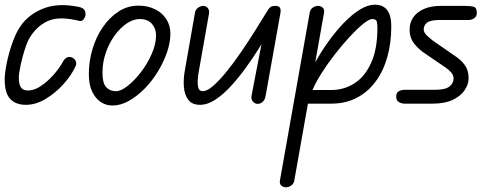

<svg xmlns="http://www.w3.org/2000/svg" viewBox="-30 -441 2102 817"><path d="M80 5Q37 5 13.5 -20Q-10 -45 -10 -102Q-10 -129 -1.5 -171.5Q7 -214 22 -257Q37 -300 56 -328Q91 -380 155 -405Q219 -430 308 -411Q323 -407 328.5 -399.5Q334 -392 334 -379Q334 -371 326.5 -360Q319 -349 308 -352Q227 -372 181 -354.5Q135 -337 103 -291Q91 -274 81.5 -248Q72 -222 65 -194.5Q58 -167 54 -144.5Q50 -122 50 -112Q50 -82 59 -69Q68 -56 89 -56Q112 -56 135 -69.5Q158 -83 179 -103Q200 -123 215.5 -144Q231 -165 238 -179Q243 -189 253.5 -195.5Q264 -202 277 -196Q287 -192 292 -181.5Q297 -171 292 -160Q275 -122 241 -84Q207 -46 165 -20.5Q123 5 80 5Z M448 8Q421 8 398.5 -7Q376 -22 362 -51.5Q348 -81 348 -126Q348 -180 363.5 -232Q379 -284 407.5 -325.5Q436 -367 474.5 -392Q513 -417 559 -417Q598 -417 629 -402Q660 -387 677.5 -360Q695 -333 695 -298Q695 -260 680.5 -218Q666 -176 641.5 -136Q617 -96 585 -63.5Q553 -31 518 -11.5Q483 8 448 8ZM463 -53Q485 -53 514 -76Q543 -99 570.5 -135Q598 -171 616 -212.5Q634 -254 634 -291Q634 -319 616.5 -339.5Q599 -360 564 -360Q537 -360 509 -341Q481 -322 457.5 -289.5Q434 -257 420 -216Q406 -175 406 -131Q406 -88 421.5 -70.5Q437 -53 463 -53Z M821 5Q787 5 771 -16.5Q755 -38 752.5 -71Q750 -104 756 -138L799 -383Q801 -400 812.5 -408Q824 -416 835 -416Q846 -416 854 -407Q862 -398 859 -381L816 -138Q813 -122 811.5 -102Q810 -82 814 -67.5Q818 -53 833 -53Q851 -53 877 -75.5Q903 -98 933.5 -135.5Q964 -173 995.5 -219Q1027 -265 1056.5 -312Q1086 -359 1111 -400L1117 -309Q1098 -277 1072 -235.5Q1046 -194 1015.5 -152Q985 -110 952.5 -74.5Q920 -39 886.5 -17Q853 5 821 5ZM1067 1Q1054 1 1045.5 -9.5Q1037 -20 1041 -37L1111 -400Q1116 -408 1122.5 -412Q1129 -416 1142 -416Q1157 -416 1161.5 -407.5Q1166 -399 1163 -384L1101 -37Q1099 -23 1093.5 -14.5Q1088 -6 1081 -2.5Q1074 1 1067 1Z M1187 356Q1176 356 1167.5 349Q1159 342 1161 328L1288 -388Q1291 -402 1301.5 -409Q1312 -416 1323 -416Q1334 -416 1342.5 -409Q1351 -402 1349 -388L1222 329Q1219 342 1208.5 349Q1198 356 1187 356ZM1635 -329Q1635 -258 1618 -198Q1601 -138 1568 -93.5Q1535 -49 1487.5 -24.5Q1440 0 1380 0H1262L1270 -58H1380Q1433 -58 1477.5 -86Q1522 -114 1549 -173Q1576 -232 1576 -323Q1576 -337 1573.5 -348.5Q1571 -360 1554 -360Q1541 -360 1515.5 -339.5Q1490 -319 1458.5 -285Q1427 -251 1395.5 -210.5Q1364 -170 1338.5 -130Q1313 -90 1300 -58H1257Q1276 -109 1303.5 -161Q1331 -213 1364 -259.5Q1397 -306 1432 -342.5Q1467 -379 1501 -400Q1535 -421 1565 -421Q1600 -421 1617.5 -398Q1635 -375 1635 -329Z M1811 0H1692Q1679 0 1667.5 -6.5Q1656 -13 1656 -30Q1656 -47 1667.5 -53Q1679 -59 1693 -59H1823Q1865 -59 1882.5 -73Q1900 -87 1900 -106Q1900 -121 1890 -132.5Q1880 -144 1867 -153L1779 -213Q1753 -230 1733 -254.5Q1713 -279 1713 -316Q1713 -344 1728 -366.5Q1743 -389 1773 -402.5Q1803 -416 1846 -416H1947Q1973 -416 1986 -412Q1999 -408 1999 -386Q1999 -371 1988 -363.5Q1977 -356 1965 -356H1842Q1801 -356 1787 -344.5Q1773 -333 1773 -316Q1773 -303 1785.5 -291Q1798 -279 1812 -268L1906 -203Q1931 -187 1947.5 -164.5Q1964 -142 1964 -108Q1964 -82 1947 -57Q1930 -32 1896.5 -16Q1863 0 1811 0Z"/></svg>

Font: Edu QLD Beginner
Style: Regular
Weight: 400
Designer: Tina and Corey Anderson
Foundry: Google for Education
Version: Version 1.003